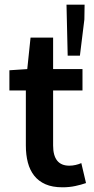

<svg xmlns="http://www.w3.org/2000/svg" viewBox="-20 -785 401 817"><path d="M246 12Q203 12 173.5 -1Q144 -14 125.5 -37.5Q107 -61 98.5 -93.5Q90 -126 90 -166V-400H20V-486L96 -491L110 -625H206V-491H331V-400H206V-166Q206 -80 275 -80Q288 -80 301.5 -83Q315 -86 326 -91L346 -6Q326 1 300.5 6.5Q275 12 246 12ZM268 -548 263 -765H340L339 -702L320 -548Z"/></svg>

Font: Giro Semibold
Style: Regular
Weight: 600
Designer: Paul D. Hunt
Foundry: Adobe Systems Incorporated
Version: Version 1.000;PS 1.0;hotconv 1.0.88;makeotf.lib2.5.647800